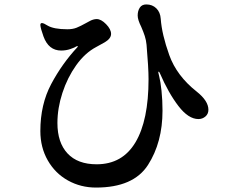

<svg xmlns="http://www.w3.org/2000/svg" viewBox="-20 -807 1040 866"><path d="M696 -484Q694 -484 694 -480Q694 -479 698 -463Q704 -440 708.5 -397.5Q713 -355 713 -308Q713 -165 647.5 -63Q582 39 413 39Q344 39 286.5 7Q229 -25 195.5 -83.5Q162 -142 162 -216Q162 -336 211 -428Q260 -520 329 -594Q331 -596 331 -598Q331 -599 329 -599L325 -598Q318 -593 298 -586Q278 -579 256 -579Q199 -579 176 -643Q163 -679 162 -694Q162 -703 169 -703Q177 -703 194 -692Q222 -675 284 -675Q308 -675 325.5 -682Q343 -689 368 -703Q371 -704 381 -710Q391 -716 400 -718.5Q409 -721 416 -721Q436 -721 458.5 -698Q481 -675 481 -654Q481 -633 452 -616Q437 -607 414 -595Q363 -568 323.5 -512.5Q284 -457 261.5 -388Q239 -319 239 -252Q239 -164 284.5 -115Q330 -66 416 -66Q532 -66 591 -165Q650 -264 650 -450Q650 -501 641 -605Q639 -626 633 -644.5Q627 -663 617 -686Q601 -718 601 -737Q601 -758 610.5 -772.5Q620 -787 640 -787Q667 -787 685 -769.5Q703 -752 705 -722Q710 -652 743.5 -558.5Q777 -465 867 -394Q920 -352 920 -312Q920 -293 906.5 -281.5Q893 -270 875 -270Q830 -270 785 -328.5Q740 -387 701 -477Q698 -484 696 -484Z"/></svg>

Font: Shippori Antique B1
Style: Regular
Weight: 400
Designer: FONTDASU
Foundry: FONTDASU / Google Inc. / but / Adobe
Version: Version 2.001